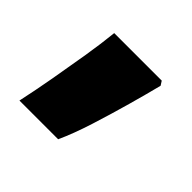

<svg xmlns="http://www.w3.org/2000/svg" viewBox="-84 -242 477 477"><g transform="rotate(45 154.5 -3.5)"><path d="M250 -135Q241 -99 227 -49Q213 1 197 51.5Q181 102 164 139H28Q38 93 47 42.5Q56 -8 64 -57Q72 -106 76 -146H243Z"/></g></svg>

Font: Noto Sans Myanmar Black
Style: Regular
Weight: 900
Designer: Monotype Design Team
Foundry: Monotype Imaging Inc.
Version: Version 2.107; ttfautohint (v1.8.4.7-5d5b)